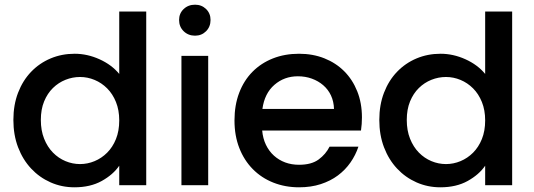

<svg xmlns="http://www.w3.org/2000/svg" viewBox="-20 -789 2277 818"><path d="M37 -278Q37 -342 57 -394Q77 -446 112.5 -483Q148 -520 195.5 -540Q243 -560 298 -560Q352 -560 404 -536.5Q456 -513 488 -474V-740H603V0H488V-83Q462 -45 413.5 -18Q365 9 297 9Q243 9 195.5 -12Q148 -33 112.5 -71Q77 -109 57 -161.5Q37 -214 37 -278ZM488 -276Q488 -320 474 -354.5Q460 -389 436.5 -412.5Q413 -436 383 -448.5Q353 -461 321 -461Q289 -461 259 -449Q229 -437 205.5 -414Q182 -391 168 -357Q154 -323 154 -278Q154 -233 168 -198Q182 -163 205.5 -139Q229 -115 259 -102.5Q289 -90 321 -90Q353 -90 383 -102.5Q413 -115 436.5 -138.5Q460 -162 474 -196.5Q488 -231 488 -276Z M753 -551H867V0H753ZM811 -637Q782 -637 762.5 -656Q743 -675 743 -704Q743 -732 762.5 -750.5Q782 -769 811 -769Q839 -769 858 -750.5Q877 -732 877 -704Q877 -675 858 -656Q839 -637 811 -637Z M1249 -464Q1191 -464 1149 -427.5Q1107 -391 1098 -325H1403Q1402 -357 1390 -382.5Q1378 -408 1357 -426Q1336 -444 1308.5 -454Q1281 -464 1249 -464ZM1507 -164Q1495 -128 1473 -96.5Q1451 -65 1419.5 -41.5Q1388 -18 1346.5 -4.5Q1305 9 1254 9Q1195 9 1144.5 -11Q1094 -31 1057 -68.5Q1020 -106 999.5 -158.5Q979 -211 979 -276Q979 -341 999 -393.5Q1019 -446 1055.5 -483Q1092 -520 1142.5 -540Q1193 -560 1254 -560Q1313 -560 1362 -540.5Q1411 -521 1446.5 -485.5Q1482 -450 1502 -400Q1522 -350 1522 -289Q1522 -275 1521 -261Q1520 -247 1518 -233H1097Q1100 -199 1113 -172Q1126 -145 1147 -126Q1168 -107 1195 -97Q1222 -87 1254 -87Q1307 -87 1337.5 -109.5Q1368 -132 1384 -164Z M1596 -278Q1596 -342 1616 -394Q1636 -446 1671.5 -483Q1707 -520 1754.5 -540Q1802 -560 1857 -560Q1911 -560 1963 -536.5Q2015 -513 2047 -474V-740H2162V0H2047V-83Q2021 -45 1972.5 -18Q1924 9 1856 9Q1802 9 1754.5 -12Q1707 -33 1671.5 -71Q1636 -109 1616 -161.5Q1596 -214 1596 -278ZM2047 -276Q2047 -320 2033 -354.5Q2019 -389 1995.5 -412.5Q1972 -436 1942 -448.5Q1912 -461 1880 -461Q1848 -461 1818 -449Q1788 -437 1764.5 -414Q1741 -391 1727 -357Q1713 -323 1713 -278Q1713 -233 1727 -198Q1741 -163 1764.5 -139Q1788 -115 1818 -102.5Q1848 -90 1880 -90Q1912 -90 1942 -102.5Q1972 -115 1995.5 -138.5Q2019 -162 2033 -196.5Q2047 -231 2047 -276Z"/></svg>

Font: SVN-Poppins Medium
Style: Regular
Weight: 500
Designer: Ninad Kale (Devanagari), Jonny Pinhorn (Latin)
Foundry: Indian Type Foundry
Version: Version 3.002 2017; ttfautohint (v1.8.3)